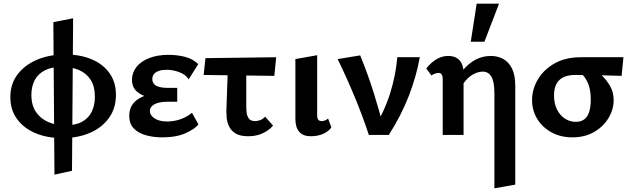

<svg xmlns="http://www.w3.org/2000/svg" viewBox="-20 -731 3421 1040"><path d="M317 17Q236 17 172.5 -9.5Q109 -36 72.5 -86Q36 -136 36 -205Q36 -277 75.5 -328.5Q115 -380 182 -408Q249 -436 333 -436Q414 -436 476 -410Q538 -384 573 -335Q608 -286 608 -217Q608 -145 570.5 -92.5Q533 -40 467.5 -11.5Q402 17 317 17ZM275 215 269 -611 376 -632 370 194ZM333 -52Q390 -52 425.5 -72Q461 -92 477.5 -127Q494 -162 494 -206Q494 -264 470.5 -299.5Q447 -335 407 -352Q367 -369 317 -369Q260 -369 223 -350Q186 -331 168 -297Q150 -263 150 -217Q150 -160 175.5 -123.5Q201 -87 242.5 -69.5Q284 -52 333 -52Z M858 13Q811 13 770 1.5Q729 -10 704.5 -35.5Q680 -61 680 -104Q680 -166 734 -198Q788 -230 876 -230V-194Q828 -194 787 -203.5Q746 -213 720.5 -236Q695 -259 695 -299Q695 -337 718.5 -367.5Q742 -398 787 -416Q832 -434 894 -434Q938 -434 980.5 -423.5Q1023 -413 1054 -384L1002 -301Q986 -327 951.5 -340Q917 -353 882 -353Q858 -353 840.5 -347Q823 -341 814 -330Q805 -319 805 -302Q805 -278 826 -266.5Q847 -255 890 -255H940V-180H890Q842 -180 817 -166.5Q792 -153 792 -130Q792 -115 803 -102Q814 -89 835 -81Q856 -73 886 -73Q925 -73 960 -86Q995 -99 1020 -120L1055 -57Q1035 -32 985 -9.5Q935 13 858 13Z M1083 -325 1093 -416 1476 -421 1466 -320ZM1206 -127 1216 -411H1314V-146Q1314 -137 1316 -120Q1318 -103 1328 -89Q1338 -75 1362 -75Q1376 -75 1391 -81Q1406 -87 1416 -99L1459 -51Q1440 -27 1405 -10Q1370 7 1324 7Q1280 7 1255.5 -8.5Q1231 -24 1220.5 -47Q1210 -70 1208 -92Q1206 -114 1206 -127Z M1663 7Q1622 7 1601 -17Q1580 -41 1580 -87V-411L1698 -432V-106Q1698 -90 1704 -82.5Q1710 -75 1723 -75Q1732 -75 1741 -79Q1750 -83 1757 -89L1775 -41Q1761 -20 1731.5 -6.5Q1702 7 1663 7Z M1978 0Q1944 -103 1901.5 -205.5Q1859 -308 1809 -411L1931 -431Q1972 -331 2003.5 -231Q2035 -131 2060 -31H2004Q2063 -129 2093.5 -226.5Q2124 -324 2132 -421H2254Q2235 -316 2194 -210.5Q2153 -105 2086 0Z M2658 289V-223Q2658 -289 2641.5 -316Q2625 -343 2596 -343Q2572 -343 2547 -330.5Q2522 -318 2501.5 -293.5Q2481 -269 2468 -233L2424 -250Q2452 -308 2484.5 -347.5Q2517 -387 2555.5 -407.5Q2594 -428 2639 -428Q2675 -428 2705 -412Q2735 -396 2753 -360.5Q2771 -325 2771 -265V269ZM2378 0V-305Q2378 -314 2375.5 -321Q2373 -328 2368.5 -332Q2364 -336 2356 -336Q2345 -336 2335 -332Q2325 -328 2317 -322L2289 -360Q2312 -390 2342.5 -409Q2373 -428 2408 -428Q2435 -428 2453.5 -417Q2472 -406 2481.5 -385.5Q2491 -365 2491 -334V0ZM2530 -505 2562 -711H2683L2604 -505Z M3080 13Q3017 13 2967.5 -14Q2918 -41 2890 -87Q2862 -133 2862 -189Q2862 -247 2893 -300Q2924 -353 2983 -387Q3042 -421 3126 -421H3357L3347 -320Q3286 -322 3228.5 -323.5Q3171 -325 3097 -325Q3039 -325 3010 -297.5Q2981 -270 2981 -214Q2981 -170 2997 -138Q3013 -106 3040 -88.5Q3067 -71 3099 -71Q3128 -71 3146 -85.5Q3164 -100 3172 -127Q3180 -154 3180 -191Q3180 -232 3171.5 -261Q3163 -290 3147.5 -311.5Q3132 -333 3111 -349L3199 -358Q3221 -341 3245 -317Q3269 -293 3286.5 -261.5Q3304 -230 3304 -188Q3304 -138 3276 -91.5Q3248 -45 3198 -16Q3148 13 3080 13Z"/></svg>

Font: Ysabeau Office
Style: Bold
Weight: 700
Designer: Christian Thalmann (Catharsis Fonts)
Version: Version 2.001;gftools[0.9.30]; featfreeze: tnum,lnum,ss02